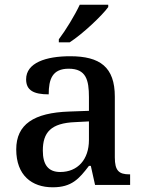

<svg xmlns="http://www.w3.org/2000/svg" viewBox="-20 -786 613 816"><path d="M230 -619V-606H276C332 -642 415 -721 440 -756V-766H319C298 -721 259 -657 230 -619ZM204 10C285 10 316 -26 358 -81H366L384 0H533V-45H530C485 -45 468 -61 468 -117V-375C468 -501 405 -547 278 -547C175 -547 91 -519 91 -449C91 -402 123 -385 187 -385C187 -449 202 -494 272 -494C346 -494 358 -446 358 -373V-315L275 -312C123 -307 49 -257 49 -151C49 -41 115 10 204 10ZM236 -55C185 -55 162 -86 162 -146C162 -223 196 -263 300 -267L358 -270V-191C358 -108 310 -55 236 -55Z"/></svg>

Font: Noto Serif Devanagari Medium
Style: Regular
Weight: 500
Designer: Universal Thirst, Indian Type Foundry and the Monotype Design Team
Foundry: Monotype Imaging Inc.
Version: Version 2.004